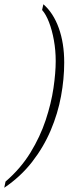

<svg xmlns="http://www.w3.org/2000/svg" viewBox="-83 -760 338 903"><path d="M-57 94Q14 33 60 -42Q106 -117 132 -195.5Q158 -274 168.5 -346Q179 -418 179 -473Q179 -523 170.5 -570.5Q162 -618 147.5 -655.5Q133 -693 115 -713L121 -740Q168 -699 193.5 -628Q219 -557 219 -466Q219 -389 204 -307.5Q189 -226 155.5 -147Q122 -68 68 1.5Q14 71 -63 123Z"/></svg>

Font: Noto Serif ExtraCondensed ExtraLight
Style: Italic
Weight: 200
Width: 2
Italic angle: -12°
Designer: Monotype Design Team
Foundry: Monotype Imaging Inc.
Version: Version 2.014; ttfautohint (v1.8.4.7-5d5b)